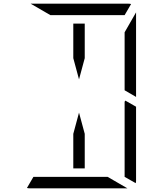

<svg xmlns="http://www.w3.org/2000/svg" viewBox="-20 -1020 856 1040"><path d="M439 -295V-108H377V-295L408 -410ZM659 -475 717 -442V-41Q717 -32 715 -28L655 -62V-70V-82V-108V-134V-265V-450V-469ZM253 -938 146 -1000H408H676Q686 -1000 690 -998L655 -938H625H439H377ZM563 -62 670 0H408H140Q130 0 126 -2L161 -62H191H377H439ZM717 -953V-500V-495L655 -531V-550V-735V-845ZM377 -705V-892H439V-705L408 -590Z"/></svg>

Font: DSEG14 Modern Mini
Style: Light
Weight: 300
Designer: Keshikan(Twitter:@keshinomi_88pro)
Version: Version 0.46